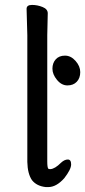

<svg xmlns="http://www.w3.org/2000/svg" viewBox="-20 -733 346 780"><path d="M306 -440Q306 -416 292 -401Q278 -386 254 -386Q230 -386 211.5 -408.5Q193 -431 193 -454Q193 -477 206.5 -492Q220 -507 244 -507Q268 -507 287 -485.5Q306 -464 306 -440ZM176 -48Q177 -46 183 -46H185Q203 -47 228 -72Q242 -85 255.5 -85Q269 -85 269 -65Q269 -45 241 -9Q209 27 176 27H166Q129 23 110 -1Q92 -27 91 -75V-590L88 -697Q88 -713 110 -713Q132 -713 153 -704.5Q174 -696 174 -679L172 -590V-78Q172 -53 176 -48Z"/></svg>

Font: LXGW WenKai Medium
Style: Regular
Weight: 500
Designer: LXGW / Fontworks Inc.
Foundry: LXGW / Fontworks Inc.
Version: Version 1.501; October 10, 2024